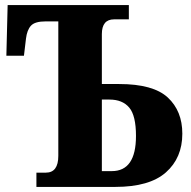

<svg xmlns="http://www.w3.org/2000/svg" viewBox="-20 -734 751 754"><path d="M123 0H433Q567 0 631.5 -57Q696 -114 696 -209Q696 -298 639 -351Q582 -404 448 -404H380V-600Q380 -658 428 -658H486V-714H10L5 -515H74L82 -582Q86 -616 101.5 -633Q117 -650 159 -650H209V-122Q209 -56 160 -56H123ZM380 -62V-343H410Q461 -343 487.5 -311.5Q514 -280 514 -200Q514 -62 419 -62Z"/></svg>

Font: Noto Serif SemiCondensed Extra
Style: Regular
Weight: 800
Width: 4
Designer: Monotype Design Team
Foundry: Monotype Imaging Inc.
Version: Version 1.002